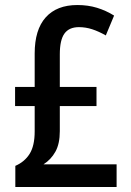

<svg xmlns="http://www.w3.org/2000/svg" viewBox="-20 -744 521 764"><path d="M288 -724Q330 -724 366 -713Q402 -702 434 -682L401 -603Q373 -619 347 -627.5Q321 -636 294 -636Q255 -636 236.5 -610.5Q218 -585 218 -528V-398H364V-322H218V-222Q218 -172 200.5 -140.5Q183 -109 153 -90H444V0H41V-84Q78 -100 98 -132Q118 -164 118 -221V-322H40V-398H118V-531Q118 -626 162 -675Q206 -724 288 -724Z"/></svg>

Font: Noto Sans Lao Condensed Medium
Style: Regular
Weight: 500
Width: 3
Designer: Monotype Design Team
Foundry: Monotype Imaging Inc.
Version: Version 2.003; ttfautohint (v1.8.4.7-5d5b)